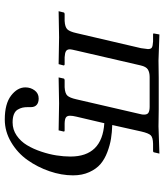

<svg xmlns="http://www.w3.org/2000/svg" viewBox="40 -512 706 827"><g transform="rotate(90 393.5 -99.0)"><path d="M188 -353Q191.9 -379.4 191.9 -382.8Q191.9 -395.5 185.1 -399.7Q178.2 -403.8 159.2 -404.8H128.9Q123 -404.8 125 -410.2L128.9 -432.1L241.2 -428.2L315.9 -429.2H450.2L524.9 -428.2L642.1 -432.1L637.2 -411.1Q637.2 -404.8 629.9 -404.8H600.1Q572.8 -404.3 563.5 -395Q554.2 -385.7 546.9 -354L519 -229Q550.8 -228 578.1 -223.6Q605.5 -219.2 635.7 -207.8Q666 -196.3 687 -178.5Q708 -160.6 721.9 -130.1Q735.8 -99.6 735.8 -60.1Q735.8 -10.3 718 41.5Q700.2 93.3 669.7 136.2Q639.2 179.2 593 206.5Q546.9 233.9 495.1 233.9Q427.7 233.9 392.3 206.8Q356.9 179.7 356.9 145Q356.9 122.6 369.9 105.2Q382.8 87.9 404.8 87.9Q422.4 87.9 432.1 96.4Q441.9 105 441.9 121.1V133.8Q441.9 147.5 444.1 157.5Q446.3 167.5 452.6 178.2Q459 189 472.9 194.6Q486.8 200.2 507.8 200.2Q538.6 200.2 564 182.9Q589.4 165.5 605.7 138.4Q622.1 111.3 633.5 77.1Q645 43 649.9 11.2Q654.8 -20.5 654.8 -48.8Q654.8 -185.5 511.2 -194.8L482.9 -74.2Q479 -58.1 479 -46.9Q479 -34.7 486.3 -29.5Q493.7 -24.4 512.2 -23.9H542Q548.3 -23.9 546.9 -19L542 2L425.8 0L314 2L318.8 -20Q320.3 -23.9 326.2 -23.9H356Q382.8 -25.4 392.3 -35.6Q401.9 -45.9 408.2 -74.2L472.2 -351.1Q474.1 -356.9 474.1 -366.2Q474.1 -380.9 465.1 -385.5Q456.1 -390.1 439.9 -390.1H312Q292.5 -390.1 280 -382.6Q267.6 -375 262.2 -351.1L198.2 -74.2Q192.9 -51.8 192.9 -46.9Q192.9 -34.7 200.7 -29.8Q208.5 -24.9 227.1 -23.9H256.8Q259.8 -23.9 261.2 -22.5Q262.7 -21 262.2 -19L256.8 2L141.1 0L28.8 2L34.2 -20Q35.6 -23.9 41 -23.9H70.8Q97.2 -25.4 106.9 -35.6Q116.7 -45.9 123 -74.2Z"/></g></svg>

Font: Common Serif
Style: Italic
Weight: 400
Italic angle: -12°
Designer: Philipp H. Poll, Khaled Hosny
Foundry: Stefan Peev, Context Ltd.
Version: Version 1.026